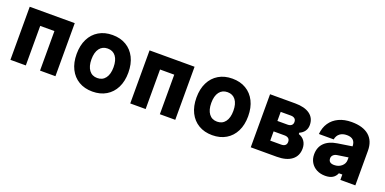

<svg xmlns="http://www.w3.org/2000/svg" viewBox="-12 -1364 4224 2108"><g transform="rotate(20 2100.0 -310.0)"><path d="M87 0V-620H613V0H433V-462H267V0Z M1050 20Q958 20 890 -20.5Q822 -61 785 -135Q748 -209 748 -310Q748 -411 785 -485Q822 -559 890 -599.5Q958 -640 1050 -640Q1142 -640 1210 -599.5Q1278 -559 1315 -485Q1352 -411 1352 -310Q1352 -209 1315 -135Q1278 -61 1210 -20.5Q1142 20 1050 20ZM1050 -138Q1111 -138 1145 -183.5Q1179 -229 1179 -310Q1179 -392 1145 -437Q1111 -482 1050 -482Q989 -482 955 -437Q921 -392 921 -310Q921 -229 955 -183.5Q989 -138 1050 -138Z M1487 0V-620H2013V0H1833V-462H1667V0Z M2450 20Q2358 20 2290 -20.5Q2222 -61 2185 -135Q2148 -209 2148 -310Q2148 -411 2185 -485Q2222 -559 2290 -599.5Q2358 -640 2450 -640Q2542 -640 2610 -599.5Q2678 -559 2715 -485Q2752 -411 2752 -310Q2752 -209 2715 -135Q2678 -61 2610 -20.5Q2542 20 2450 20ZM2450 -138Q2511 -138 2545 -183.5Q2579 -229 2579 -310Q2579 -392 2545 -437Q2511 -482 2450 -482Q2389 -482 2355 -437Q2321 -392 2321 -310Q2321 -229 2355 -183.5Q2389 -138 2450 -138Z M2895 0V-620H3189Q3300 -620 3360.5 -576Q3421 -532 3421 -450Q3421 -410 3400 -379.5Q3379 -349 3341 -333V-317Q3385 -303 3410 -267.5Q3435 -232 3435 -182Q3435 -95 3373 -47.5Q3311 0 3199 0ZM3071 -372H3189Q3218 -372 3234.5 -385.5Q3251 -399 3251 -425Q3251 -451 3234.5 -464.5Q3218 -478 3189 -478H3071ZM3071 -142H3199Q3228 -142 3244.5 -155.5Q3261 -169 3261 -196Q3261 -223 3244.5 -236.5Q3228 -250 3199 -250H3071Z M3902 -63Q3886 -24 3853 -4.5Q3820 15 3768 15Q3711 15 3667.5 -8Q3624 -31 3599.5 -72Q3575 -113 3575 -166Q3575 -249 3626 -300Q3677 -351 3774 -366L3942 -392Q3941 -487 3843 -487Q3792 -487 3760.5 -462.5Q3729 -438 3721 -393H3548Q3555 -470 3592.5 -525Q3630 -580 3694 -610Q3758 -640 3843 -640Q3976 -640 4046.5 -579.5Q4117 -519 4117 -404V0H3942V-63ZM3755 -185Q3755 -130 3821 -130Q3872 -130 3907 -160Q3942 -190 3942 -234V-263L3816 -244Q3789 -240 3772 -224Q3755 -208 3755 -185Z"/></g></svg>

Font: Martian Mono ExtraBold
Style: Regular
Weight: 800
Monospace: yes
Designer: Roman Shamin
Foundry: Evil Martians
Version: Version 1.000; ttfautohint (v1.8.4.7-5d5b)